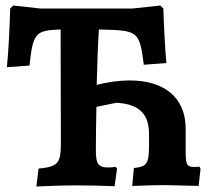

<svg xmlns="http://www.w3.org/2000/svg" viewBox="-20 -673 764 697"><path d="M704 -68C696 -67 690 -67 684 -67C657 -67 654 -78 654 -125V-206C654 -319 576 -381 451 -381C415 -381 375 -376 331 -365C333 -446 336 -521 339 -566C480 -562 486 -564 502 -438L584 -444C579 -498 575 -578 573 -642L562 -653L461 -642H127L28 -653L17 -642C15 -571 11 -488 5 -429L87 -435C100 -552 107 -563 200 -566L201 -154C201 -80 191 -68 120 -61L112 4C162 2 205 0 259 0C302 0 345 1 396 3L405 -61L400 -67C390 -66 381 -65 373 -65C335 -65 328 -80 328 -128C328 -176 329 -230 330 -285L403 -300C487 -295 523 -258 521 -180V-138C520 -78 512 -68 466 -63L460 2C504 0 556 -1 582 -1L701 2L708 -60Z"/></svg>

Font: Alegreya SC
Style: Bold
Weight: 700
Designer: Juan Pablo del Peral
Foundry: Huerta Tipografica
Version: Version 2.007;PS 002.007;hotconv 1.0.88;makeotf.lib2.5.64775